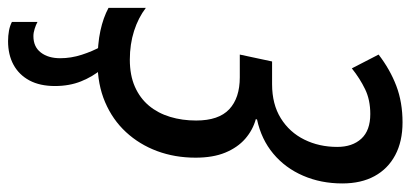

<svg xmlns="http://www.w3.org/2000/svg" viewBox="-304 -480 989 462"><g transform="rotate(90 190.0 -249.5)"><path d="M109.4 9.8Q64.9 9.8 33.4 2.9Q2 -3.9 -21.5 -16.6V-106.4Q2 -88.4 33.9 -78.1Q65.9 -67.9 103 -67.9Q140.6 -67.9 168.2 -80.1Q195.8 -92.3 213.9 -114Q231.9 -135.7 240.7 -164.8Q249.5 -193.8 249.5 -227.5Q249.5 -281.7 222.4 -307.1Q195.3 -332.5 145.5 -332.5H90.8L107.4 -410.2H162.1Q210.4 -410.2 244.1 -431.2Q277.8 -452.1 295.4 -487.8Q313 -523.4 313 -566.9Q313 -603.5 293.2 -625Q273.4 -646.5 233.9 -646.5Q199.7 -646.5 174.1 -634Q148.4 -621.6 124 -602.1L90.8 -666.5Q127 -694.3 166.3 -709.2Q205.6 -724.1 253.9 -724.1Q299.8 -724.1 332.8 -706.5Q365.7 -689 383.3 -656.7Q400.9 -624.5 400.9 -579.1Q400.9 -527.8 382.3 -484.9Q363.8 -441.9 329.3 -413.1Q294.9 -384.3 247.1 -374L246.1 -371.1Q272.5 -363.8 293.5 -345.5Q314.5 -327.1 326.7 -297.6Q338.9 -268.1 338.9 -226.1Q338.9 -176.3 323 -133.5Q307.1 -90.8 277.3 -58.6Q247.6 -26.4 205.1 -8.3Q162.6 9.8 109.4 9.8ZM58.6 225.1Q45.4 225.1 33.4 222.9Q21.5 220.7 12.2 215.8V154.3Q19.5 158.2 28.8 161.1Q38.1 164.1 46.4 164.1Q72.3 164.1 85.9 146.2Q99.6 128.4 99.6 99.6Q99.6 73.7 91.3 47.9Q83 22 70.8 0H126Q144 21.5 155.3 49.6Q166.5 77.6 166.5 112.3Q166.5 148.4 153.1 173.6Q139.6 198.7 115.5 211.9Q91.3 225.1 58.6 225.1Z"/></g></svg>

Font: Open Sans Condensed Medium
Style: Italic
Weight: 500
Width: 3
Italic angle: -12°
Designer: Monotype Design Team
Foundry: Monotype Imaging Inc.
Version: Version 3.000